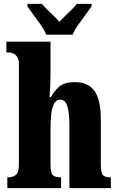

<svg xmlns="http://www.w3.org/2000/svg" viewBox="-20 -976 616 996"><path d="M18 0V-56H21Q45 -56 61.5 -68Q78 -80 78 -124V-645Q78 -671 67.5 -683.5Q57 -696 45 -700Q33 -704 26 -704H13V-760H242V-599Q242 -562 240.5 -527.5Q239 -493 237 -472H244Q259 -501 286 -525.5Q313 -550 368 -550Q438 -550 470.5 -504Q503 -458 503 -357V-126Q503 -80 513.5 -68Q524 -56 552 -56H555V0H340V-325Q340 -389 329.5 -424Q319 -459 293 -459Q271 -459 260 -437Q249 -415 245.5 -380Q242 -345 242 -306V-121Q242 -79 254 -67.5Q266 -56 294 -56H297V0ZM220 -796Q211 -819 192.5 -845.5Q174 -872 154.5 -898Q135 -924 122 -943V-956H198Q207 -944 223.5 -927.5Q240 -911 258 -894Q276 -877 288 -863Q301 -877 318.5 -894Q336 -911 353 -927.5Q370 -944 379 -956H455V-943Q442 -924 422.5 -898Q403 -872 384.5 -845.5Q366 -819 357 -796Z"/></svg>

Font: Noto Serif ExtraCondensed Black
Style: Regular
Weight: 900
Width: 2
Designer: Monotype Design Team
Foundry: Monotype Imaging Inc.
Version: Version 2.015; ttfautohint (v1.8.4.7-5d5b)